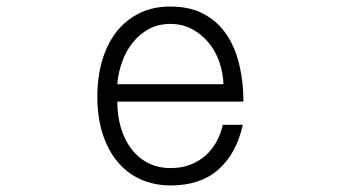

<svg xmlns="http://www.w3.org/2000/svg" viewBox="-20 -511 1040 586"><path d="M662 -254Q661 -288 649.5 -321.5Q638 -355 617 -380.5Q596 -406 566.5 -422Q537 -438 500 -438Q463 -438 434.5 -422.5Q406 -407 385.5 -381.5Q365 -356 353 -323Q341 -290 338 -254ZM338 -201Q338 -158 349 -121Q360 -84 381 -56.5Q402 -29 432 -13.5Q462 2 501 2Q534 2 561 -8.5Q588 -19 608 -37Q628 -55 641 -79Q654 -103 660 -130H721Q702 -43 647 6Q592 55 501 55Q451 55 409.5 36.5Q368 18 338.5 -17.5Q309 -53 293 -103.5Q277 -154 277 -218Q277 -273 291 -323Q305 -373 332.5 -410Q360 -447 402 -469Q444 -491 500 -491Q560 -491 602.5 -468Q645 -445 671.5 -405.5Q698 -366 710.5 -313Q723 -260 723 -201Z"/></svg>

Font: NanumGothicCoding
Style: Regular
Weight: 400
Monospace: yes
Designer: Kwon Bruce; Nicolas Noh; Sung-woo Choi; Go-un Cha; Soo-hyun Park;
Foundry: NHN Corporation
Version: Version 2.000;PS 1;hotconv 1.0.49;makeotf.lib2.0.14853